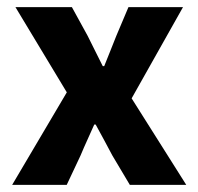

<svg xmlns="http://www.w3.org/2000/svg" viewBox="-20 -516 554 536"><path d="M14 0 166.5 -258.2 23.1 -496.1H180.7L224.7 -415.9Q235.1 -395.3 245.7 -373.7Q256.3 -352.1 266.9 -331.3H270.9Q279.1 -352.1 287.9 -373.7Q296.7 -395.3 304.7 -415.9L338.6 -496.1H490.9L347.5 -241.4L499.9 0H342.4L293.6 -82Q282.2 -103.3 270.5 -125.3Q258.8 -147.3 247.1 -168.3H243.1Q233.9 -147.3 224 -125.7Q214.1 -104.1 204.9 -82L166.3 0Z"/></svg>

Font: SourceSans3VF
Style: Regular
Weight: 200
Designer: Paul D. Hunt
Foundry: Adobe
Version: Version 3.052;hotconv 1.1.0;makeotfexe 2.6.0